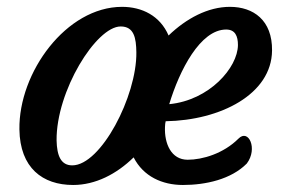

<svg xmlns="http://www.w3.org/2000/svg" viewBox="-20 -525 817 550"><path d="M35.6 -154.3C37.1 -43.9 102.1 4.9 189.5 4.9C253.4 4.9 314 -26.4 362.8 -74.2C390.6 -19.5 444.8 4.9 503.9 4.9C569.3 4.9 642.1 -11.2 687 -56.6C719.2 -99.1 691.9 -157.2 663.1 -127.9C620.1 -85 560.1 -67.4 517.6 -67.4C470.2 -67.4 450.7 -113.8 452.6 -161.1C452.6 -167.5 453.6 -173.3 454.6 -177.7C611.3 -180.2 758.3 -254.9 759.3 -380.4C760.3 -467.3 705.6 -505.4 638.7 -505.4C575.7 -505.4 513.7 -472.2 462.9 -423.3C438.5 -480 386.7 -505.4 329.6 -505.4C169.9 -505.4 33.2 -317.4 35.6 -154.3ZM142.1 -122.6C140.6 -263.7 255.4 -449.2 325.7 -449.2C363.8 -449.2 370.1 -416.5 370.6 -375C372.1 -249.5 269 -51.3 187 -51.3C154.3 -51.3 143.1 -79.1 142.1 -122.6ZM464.8 -226.6C494.1 -323.7 553.7 -440.4 627.9 -440.4C653.8 -440.4 661.6 -421.4 661.6 -396C661.1 -331.5 580.1 -237.8 464.8 -226.6Z"/></svg>

Font: Courgette
Style: Regular
Weight: 400
Designer: Karolina Lach
Foundry: Karolina Lach
Version: Version 1.002